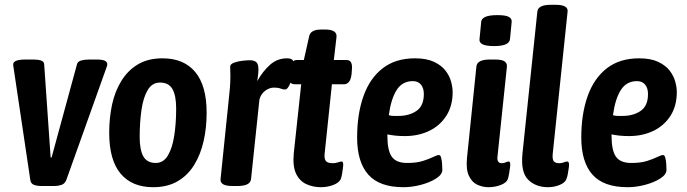

<svg xmlns="http://www.w3.org/2000/svg" viewBox="-20 -773 2863 800"><path d="M153 2Q134 2 121 -3Q108 -8 106 -25L37 -488Q36 -493 35.5 -497Q35 -501 35 -505Q35 -525 87 -525H120Q138 -525 150.5 -521Q163 -517 164 -506L191 -117H195L301 -506Q304 -517 318.5 -521Q333 -525 351 -525H382Q406 -525 416.5 -520Q427 -515 427 -505Q427 -499 422 -487L257 -25Q251 -8 237 -3Q223 2 204 2Z M618 7Q530 7 482.5 -49.5Q435 -106 435 -220Q435 -282 447 -337.5Q459 -393 486 -436.5Q513 -480 555 -505Q597 -530 657 -530Q746 -530 793.5 -473Q841 -416 841 -303Q841 -241 828.5 -185.5Q816 -130 789.5 -86.5Q763 -43 720.5 -18Q678 7 618 7ZM629 -94Q661 -94 679.5 -125Q698 -156 706 -207.5Q714 -259 714 -321Q714 -375 698.5 -402Q683 -429 647 -429Q614 -429 595.5 -398Q577 -367 569.5 -315Q562 -263 562 -202Q562 -148 577.5 -121Q593 -94 629 -94Z M948 2Q896 2 899 -27L933 -357Q936 -384 938 -407.5Q940 -431 940 -456Q940 -467 939.5 -476Q939 -485 939 -495Q939 -506 955.5 -512Q972 -518 991.5 -520Q1011 -522 1021 -522Q1036 -522 1045.5 -516Q1055 -510 1056.5 -491.5Q1058 -473 1052 -435Q1074 -475 1104.5 -502.5Q1135 -530 1176 -530Q1195 -530 1200.5 -521Q1206 -512 1206 -499Q1206 -485 1200.5 -461Q1195 -437 1186 -418.5Q1177 -400 1168 -400Q1159 -400 1149 -404Q1139 -408 1122 -408Q1102 -408 1084.5 -394.5Q1067 -381 1061 -359L1026 -27Q1023 2 970 2Z M1317 7Q1285 7 1257 -5.5Q1229 -18 1214 -48.5Q1199 -79 1204 -134L1235 -422H1207Q1180 -422 1184 -465L1186 -480Q1191 -523 1217 -523H1246L1268 -621Q1273 -650 1319 -650H1334Q1386 -650 1382 -618L1371 -523H1424Q1451 -523 1446 -480L1445 -465Q1440 -422 1414 -422H1363L1333 -136Q1330 -112 1337.5 -102.5Q1345 -93 1366 -93Q1378 -93 1388 -96.5Q1398 -100 1403 -100Q1413 -100 1409 -74Q1408 -63 1405.5 -49.5Q1403 -36 1400 -27Q1392 -11 1368 -2Q1344 7 1317 7Z M1661 7Q1561 7 1514.5 -45.5Q1468 -98 1468 -200Q1468 -298 1494.5 -372.5Q1521 -447 1574.5 -488.5Q1628 -530 1709 -530Q1757 -530 1788 -515.5Q1819 -501 1836 -479Q1853 -457 1859.5 -433Q1866 -409 1866 -389Q1866 -332 1840 -291Q1814 -250 1769 -228Q1724 -206 1667 -206Q1644 -206 1626.5 -208Q1609 -210 1594 -213V-209Q1594 -146 1612.5 -120Q1631 -94 1676 -94Q1716 -94 1742.5 -102.5Q1769 -111 1785 -119Q1801 -127 1809 -127Q1815 -127 1818 -116Q1821 -105 1822 -90.5Q1823 -76 1823 -65Q1823 -46 1797.5 -29.5Q1772 -13 1734.5 -3Q1697 7 1661 7ZM1640 -290Q1685 -290 1715.5 -311Q1746 -332 1746 -381Q1746 -406 1734 -420.5Q1722 -435 1700 -435Q1656 -435 1632.5 -397.5Q1609 -360 1600 -293Q1610 -290 1620 -290Q1630 -290 1640 -290Z M2015 7Q1991 7 1968.5 -3.5Q1946 -14 1933.5 -41Q1921 -68 1926 -117L1965 -496Q1968 -525 2021 -525H2042Q2073 -525 2083.5 -516.5Q2094 -508 2092 -494L2053 -122Q2049 -93 2071 -93Q2080 -93 2087 -96.5Q2094 -100 2099 -100Q2109 -100 2105 -74Q2103 -61 2101 -48.5Q2099 -36 2096 -27Q2091 -12 2067 -2.5Q2043 7 2015 7ZM2039 -581Q2005 -581 1990.5 -588.5Q1976 -596 1978 -610L1985 -682Q1986 -695 2002 -702.5Q2018 -710 2052 -710Q2086 -710 2099.5 -703Q2113 -696 2112 -682L2105 -610Q2102 -581 2039 -581Z M2263 7Q2212 7 2180.5 -24.5Q2149 -56 2157 -134L2219 -725Q2222 -753 2275 -753H2295Q2348 -753 2345 -725L2283 -132Q2281 -110 2287 -101.5Q2293 -93 2310 -93Q2321 -93 2329.5 -96.5Q2338 -100 2343 -100Q2354 -100 2350 -74Q2348 -62 2346 -49Q2344 -36 2340 -27Q2335 -12 2312 -2.5Q2289 7 2263 7Z M2595 7Q2495 7 2448.5 -45.5Q2402 -98 2402 -200Q2402 -298 2428.5 -372.5Q2455 -447 2508.5 -488.5Q2562 -530 2643 -530Q2691 -530 2722 -515.5Q2753 -501 2770 -479Q2787 -457 2793.5 -433Q2800 -409 2800 -389Q2800 -332 2774 -291Q2748 -250 2703 -228Q2658 -206 2601 -206Q2578 -206 2560.5 -208Q2543 -210 2528 -213V-209Q2528 -146 2546.5 -120Q2565 -94 2610 -94Q2650 -94 2676.5 -102.5Q2703 -111 2719 -119Q2735 -127 2743 -127Q2749 -127 2752 -116Q2755 -105 2756 -90.5Q2757 -76 2757 -65Q2757 -46 2731.5 -29.5Q2706 -13 2668.5 -3Q2631 7 2595 7ZM2574 -290Q2619 -290 2649.5 -311Q2680 -332 2680 -381Q2680 -406 2668 -420.5Q2656 -435 2634 -435Q2590 -435 2566.5 -397.5Q2543 -360 2534 -293Q2544 -290 2554 -290Q2564 -290 2574 -290Z"/></svg>

Font: Asap Condensed Condensed SemiBold
Style: Italic
Weight: 600
Width: 3
Italic angle: -6°
Designer: Pablo Cosgaya
Foundry: Omnibus-Type
Version: Version 3.001; ttfautohint (v1.8.4.7-5d5b)